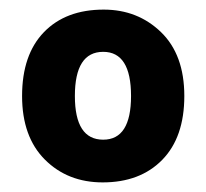

<svg xmlns="http://www.w3.org/2000/svg" viewBox="-20 -742 430 400"><path d="M364 -542Q364 -456 318 -409Q272 -362 194 -362Q121 -362 73.5 -409.5Q26 -457 26 -542Q26 -628 71.5 -675Q117 -722 196 -722Q267 -722 315.5 -675Q364 -628 364 -542ZM136 -542Q136 -451 195 -451Q253 -451 253 -542Q253 -634 195 -634Q136 -634 136 -542Z"/></svg>

Font: Noto Sans Bengali ExtraBold
Style: Regular
Weight: 800
Designer: Jelle Bosma - Monotype Design Team
Foundry: Monotype Imaging Inc.
Version: Version 2.003; ttfautohint (v1.8.4.7-5d5b)